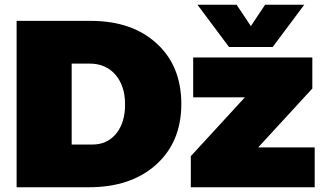

<svg xmlns="http://www.w3.org/2000/svg" viewBox="-20 -789 1367 809"><path d="M812 -769H977L1037 -679L1097 -769H1262L1129 -591H945ZM363 -701Q536 -701 640 -606Q744 -511 744 -351Q744 -191 638 -95.5Q532 0 354 0H50V-701ZM794 -547H1296V-416L1068 -168H1306V0H784V-131L1012 -379H794ZM369 -180Q432 -180 469.5 -226Q507 -272 507 -349Q507 -427 466.5 -474Q426 -521 358 -521H282V-180Z"/></svg>

Font: MontserratBlack
Style: Regular
Weight: 900
Designer: Julieta Ulanovsky
Foundry: Julieta Ulanovsky
Version: Version 4.000